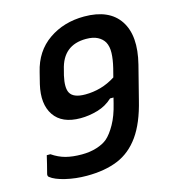

<svg xmlns="http://www.w3.org/2000/svg" viewBox="-110 -810 820 919"><g transform="rotate(-15 300.0 -350.0)"><path d="M391 -720Q515 -720 566 -643Q617 -566 583 -430L541 -265Q515 -158 470.5 -95.5Q426 -33 361.5 -6.5Q297 20 208 20Q152 20 102 8Q52 -4 30 -22Q24 -26 25 -36Q33 -65 37 -83Q41 -101 47 -125H65Q97 -103 131 -94Q165 -85 211 -85Q251 -85 284.5 -95.5Q318 -106 338 -123Q361 -143 383.5 -183Q406 -223 420 -281L427 -309H410Q378 -279 335 -266.5Q292 -254 250 -254Q158 -254 119.5 -311Q81 -368 103 -462L117 -518Q140 -616 215 -668Q290 -720 391 -720ZM226 -388Q242 -358 301 -358Q340 -358 377.5 -368.5Q415 -379 451 -402L462 -445Q472 -486 473 -518Q474 -550 462 -572Q451 -591 429 -602.5Q407 -614 372 -614Q258 -614 232 -499L225 -472Q212 -414 226 -388Z"/></g></svg>

Font: Recursive Mn Lnr St SmB
Style: Italic
Weight: 600
Italic angle: -15°
Monospace: yes
Version: Version 1.079;hotconv 1.0.112;makeotfexe 2.5.65598; ttfautoh